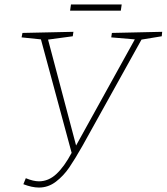

<svg xmlns="http://www.w3.org/2000/svg" viewBox="-20 -836 749 863"><path d="M709 -693 707 -673 616 -658 351 -181Q317 -121 291.5 -83.5Q266 -46 231.5 -19.5Q197 7 155 7Q124 7 85 -8L96 -35Q130 -21 155 -21Q198 -21 233.5 -54Q269 -87 302 -149L164 -659L77 -668L81 -688L310 -693L307 -673L196 -658L322 -182L586 -659L480 -668L483 -688ZM299 -816H527L523 -788H295Z"/></svg>

Font: Bitter Pro ExtraLight
Style: Italic
Weight: 275
Italic angle: -9°
Designer: Sol Matas, and Bitter project Authors
Foundry: Sol Matas
Version: Version 1.010